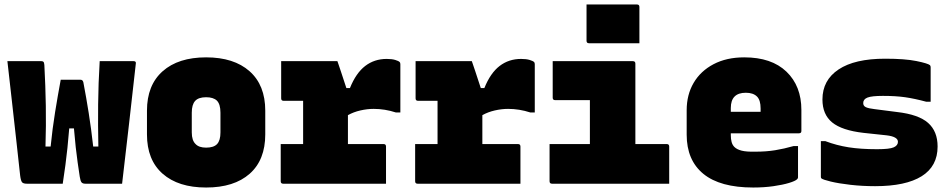

<svg xmlns="http://www.w3.org/2000/svg" viewBox="-20 -820 4240 857"><path d="M251 -464H340Q349 -464 352 -453Q365 -385 376 -315.5Q387 -246 396 -166H419Q417 -261 418 -354.5Q419 -448 425 -547H577Q589 -547 586 -534Q571 -401 556 -267.5Q541 -134 525 0H361Q349 0 344 -6Q339 -12 336 -31Q331 -64 326.5 -95.5Q322 -127 318 -163Q314 -199 310 -247H289Q285 -198 281 -159.5Q277 -121 272 -83.5Q267 -46 260 0H100Q84 0 78.5 -6.5Q73 -13 70 -36Q63 -101 53.5 -186.5Q44 -272 33.5 -365.5Q23 -459 13 -547H165Q171 -547 174 -544Q177 -541 178 -530Q183 -437 184.5 -348Q186 -259 183 -166H206Q214 -246 226 -320Q238 -394 251 -464Z M900 -564Q1024 -564 1094 -502Q1164 -440 1164 -326V-220Q1164 -106 1094.5 -44.5Q1025 17 900 17Q776 17 706 -44.5Q636 -106 636 -220V-326Q636 -440 706 -502Q776 -564 900 -564ZM900 -386Q866 -386 851 -369.5Q836 -353 836 -317V-229Q836 -193 853 -177Q868 -161 900 -161Q934 -161 949 -177Q964 -193 964 -229V-317Q964 -355 948 -371Q932 -386 900 -386Z M1233 -177H1333V-370H1246Q1235 -370 1235 -381V-547H1486Q1486 -547 1490.5 -534Q1495 -521 1501.5 -501.5Q1508 -482 1514.5 -462Q1521 -442 1526 -427H1542Q1569 -494 1610 -525.5Q1651 -557 1706 -557Q1729 -557 1744 -552.5Q1759 -548 1764 -543Q1767 -540 1767 -533V-318H1747Q1698 -334 1648 -334Q1619 -334 1588.5 -327Q1558 -320 1533 -306V-177H1692Q1703 -177 1703 -166V0H1244Q1233 0 1233 -11Z M1833 -177H1933V-370H1846Q1835 -370 1835 -381V-547H2086Q2086 -547 2090.5 -534Q2095 -521 2101.5 -501.5Q2108 -482 2114.5 -462Q2121 -442 2126 -427H2142Q2169 -494 2210 -525.5Q2251 -557 2306 -557Q2329 -557 2344 -552.5Q2359 -548 2364 -543Q2367 -540 2367 -533V-318H2347Q2298 -334 2248 -334Q2219 -334 2188.5 -327Q2158 -320 2133 -306V-177H2292Q2303 -177 2303 -166V0H1844Q1833 0 1833 -11Z M2433 -177H2613V-373H2458Q2447 -373 2447 -384V-547H2805Q2816 -547 2816 -536V-177H2956Q2967 -177 2967 -166V0H2444Q2433 0 2433 -11ZM2598 -800H2823Q2834 -800 2834 -789V-627H2609Q2598 -627 2598 -638Z M3302 -564Q3424 -564 3490.5 -500Q3557 -436 3557 -329V-235Q3557 -225 3546 -225H3242V-217Q3242 -200 3245.5 -186.5Q3249 -173 3258 -164Q3269 -153 3290.5 -147.5Q3312 -142 3353 -143Q3400 -143 3440 -149.5Q3480 -156 3522 -168H3542V-28Q3542 -24 3538 -20Q3530 -12 3502 -3.5Q3474 5 3432.5 11Q3391 17 3342 17Q3194 17 3119.5 -44Q3045 -105 3045 -219V-328Q3045 -397 3076 -450Q3107 -503 3165 -533.5Q3223 -564 3302 -564ZM3309 -406Q3242 -406 3242 -338V-321H3375V-336Q3375 -373 3359 -389Q3342 -406 3309 -406Z M3895 -154Q3951 -154 3969.5 -162.5Q3988 -171 3988 -187Q3988 -210 3937 -216L3834 -227Q3738 -238 3694.5 -273.5Q3651 -309 3651 -376Q3651 -462 3723 -510Q3795 -558 3931 -558Q4019 -558 4070.5 -547.5Q4122 -537 4131 -529Q4134 -526 4134 -519V-366H4114Q4062 -380 4020 -386Q3978 -392 3921 -392Q3871 -392 3852 -384.5Q3833 -377 3833 -360Q3833 -347 3845 -341.5Q3857 -336 3883 -333L3984 -320Q4080 -309 4122.5 -271.5Q4165 -234 4165 -166Q4165 -78 4094 -33.5Q4023 11 3886 11Q3829 11 3776.5 5Q3724 -1 3688.5 -9.5Q3653 -18 3646 -24Q3644 -26 3644 -31V-190H3664Q3714 -171 3768 -162.5Q3822 -154 3895 -154Z"/></svg>

Font: Recursive Mn Lnr St Blk
Style: Regular
Weight: 900
Monospace: yes
Version: Version 1.079;hotconv 1.0.112;makeotfexe 2.5.65598; ttfautoh